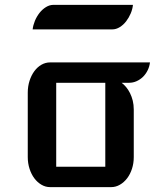

<svg xmlns="http://www.w3.org/2000/svg" viewBox="-20 -767 663 787"><path d="M93.8 -387.2Q93.8 -413.1 101.1 -435.8Q108.4 -458.5 120.8 -475.3Q133.3 -492.2 149.9 -501.7Q166.5 -511.2 185.5 -511.2H594.7Q592.8 -494.1 585.2 -478.8Q577.6 -463.4 566.2 -452.1Q554.7 -440.9 540 -434.3Q525.4 -427.7 509.3 -427.7H478.5Q487.8 -420.9 496.8 -410.2Q505.9 -399.4 512.9 -385.3Q520 -371.1 524.2 -354.2Q528.3 -337.4 528.3 -317.9V-123Q528.3 -97.7 521 -75.2Q513.7 -52.7 501 -36.1Q488.3 -19.5 471.4 -9.8Q454.6 0 435.5 0H185.5Q166.5 0 149.9 -9.8Q133.3 -19.5 120.8 -36.1Q108.4 -52.7 101.1 -75.2Q93.8 -97.7 93.8 -123ZM411.6 -83.5V-427.7H210.4V-83.5ZM113.8 -646.5Q115.7 -663.6 123 -681.4Q130.4 -699.2 141.8 -713.9Q153.3 -728.5 168.2 -737.8Q183.1 -747.1 199.2 -747.1H524.9Q523.4 -730 515.9 -712.2Q508.3 -694.3 497.1 -679.7Q485.8 -665 470.9 -655.8Q456.1 -646.5 439.9 -646.5Z"/></svg>

Font: Atomic Age
Style: Regular
Weight: 400
Designer: James Grieshaber
Foundry: James Grieshaber
Version: Version 1.008; ttfautohint (v1.4.1) -l 6 -r 46 -G 0 -x 0 -H 